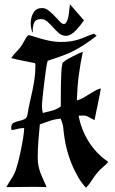

<svg xmlns="http://www.w3.org/2000/svg" viewBox="-20 -883 541 906"><path d="M423 -724 436 -714Q402 -688 376.5 -671.5Q351 -655 326.5 -642.5Q302 -630 273.5 -619.5Q245 -609 205 -596L203 -588Q200 -577 196 -548Q192 -519 188 -486Q184 -453 181 -424Q178 -395 178 -383Q178 -365 182 -350Q204 -355 226 -361Q248 -367 267 -381Q267 -399 267 -427.5Q267 -456 267.5 -486Q268 -516 269.5 -543Q271 -570 275 -585Q276 -589 289 -597.5Q302 -606 318.5 -614.5Q335 -623 350 -630Q365 -637 371 -639Q359 -582 352 -529.5Q345 -477 343 -418V-409Q358 -413 372 -421Q386 -429 399.5 -437.5Q413 -446 427 -454Q441 -462 456 -466Q456 -462 451.5 -440.5Q447 -419 442 -393.5Q437 -368 432 -345.5Q427 -323 426 -316Q416 -321 401 -329.5Q386 -338 375 -338Q369 -338 363 -337.5Q357 -337 351 -337Q363 -271 399 -214Q435 -157 491 -119Q480 -106 466.5 -95Q453 -84 442 -71Q427 -54 414.5 -34Q402 -14 386 3Q366 -18 349.5 -46Q333 -74 320 -105Q307 -136 298 -168Q289 -200 285 -228Q281 -253 279 -276.5Q277 -300 266 -323Q240 -321 216 -313Q192 -305 168 -296Q164 -258 161 -217.5Q158 -177 158 -139Q158 -118 161.5 -100.5Q165 -83 171 -67Q177 -51 184.5 -35Q192 -19 200 0Q152 -2 105 -1Q58 0 10 0Q19 -17 31 -35Q43 -53 51 -71Q57 -86 64.5 -114.5Q72 -143 78.5 -174Q85 -205 89.5 -234Q94 -263 94 -279Q79 -279 64 -275Q49 -271 34 -269Q33 -273 33 -280Q33 -298 44 -303.5Q55 -309 69 -312Q83 -315 95 -320.5Q107 -326 110 -343Q114 -371 120.5 -399Q127 -427 133 -455.5Q139 -484 143 -512Q147 -540 147 -569Q147 -573 147 -577Q147 -581 145 -585Q118 -591 95 -595Q75 -599 57 -603Q39 -607 33 -609Q44 -626 59 -640.5Q74 -655 85 -673Q92 -684 98 -696Q104 -708 113 -717Q120 -717 135.5 -712Q151 -707 171.5 -701Q192 -695 216.5 -690Q241 -685 266 -685Q294 -685 313 -688Q332 -691 348.5 -696Q365 -701 382 -708.5Q399 -716 423 -724ZM135 -729Q130 -733 127.5 -748Q125 -763 125 -771Q125 -803 138.5 -824Q152 -845 178 -845Q195 -845 210.5 -832.5Q226 -820 239.5 -805.5Q253 -791 264 -779.5Q275 -768 284 -770Q293 -772 299.5 -792.5Q306 -813 310 -863L376 -787Q368 -775 358 -762.5Q348 -750 337.5 -739Q327 -728 315 -721Q303 -714 291 -714Q272 -714 258 -726.5Q244 -739 231 -753.5Q218 -768 204.5 -780.5Q191 -793 173 -793Q149 -793 141 -775.5Q133 -758 135 -729Z"/></svg>

Font: Fette Mikado
Style: Regular
Weight: 400
Designer: Peter Wiegel
Foundry: Peter Wiegel
Version: Version 1.000